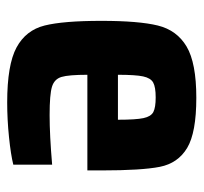

<svg xmlns="http://www.w3.org/2000/svg" viewBox="-36 -522 566 534"><g transform="rotate(90 247.0 -255.0)"><path d="M454 -215H188Q188 -163 194 -143Q200 -123 221.5 -116.5Q243 -110 300 -110Q356 -110 438 -117V-9Q410 -2 361 3Q312 8 265 8Q160 8 112 -18Q64 -44 51 -96Q38 -148 38 -254Q38 -358 51 -411Q64 -464 109.5 -491Q155 -518 252 -518Q349 -518 391.5 -492.5Q434 -467 444 -416.5Q454 -366 454 -254ZM188 -300H313Q313 -350 308.5 -371Q304 -392 291.5 -398.5Q279 -405 251 -405Q222 -405 209.5 -398Q197 -391 192.5 -370Q188 -349 188 -300Z"/></g></svg>

Font: Saira Semi Condensed
Style: Bold
Weight: 700
Width: 4
Designer: Hector Gatti with collaboration of the Omnibus-Type team
Foundry: Omnibus-Type
Version: Version 1.001; ttfautohint (v1.8)